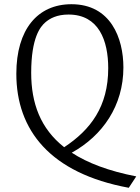

<svg xmlns="http://www.w3.org/2000/svg" viewBox="-20 -759 666 911"><path d="M319 -739C506 -739 565.5 -577 565.5 -439C565.5 -257.5 467 -115.5 320.5 -34.5L297 -22.5L267 -49C273 -52.5 279 -56.5 284.5 -60.5C296 -51.5 308 -43 320.5 -34.5C395.5 14.5 496 52.5 626.5 78L591 132C217.5 63 57.5 -142 57.5 -409C57.5 -619 158 -739 319 -739ZM128 -413.5C128 -269 172 -149 284.5 -60.5C409.5 -143 493.5 -253 493.5 -435.5C493.5 -565.5 449.5 -690 305 -690C250 -690 216 -671.5 194 -652C172 -632.5 128 -581.5 128 -413.5Z"/></svg>

Font: Monaspace Argon ExtraLight
Style: Regular
Weight: 200
Designer: Riley Cran & the Lettermatic Team
Foundry: Lettermatic
Version: Version 1.000 (Monaspace Argon)